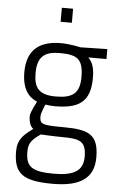

<svg xmlns="http://www.w3.org/2000/svg" viewBox="-62 -740 635 1021"><g transform="rotate(5 256.0 -229.5)"><path d="M259 239C403 239 478 192 478 79C478 -42 426 -66 290 -66C171 -66 163 -72 163 -115C163 -128 183 -177 183 -177C194 -175 225 -173 234 -173C362 -173 423 -212 423 -340C423 -399 410 -426 389 -447H486V-500L342 -497C342 -497 289 -510 237 -510C128 -510 57 -462 57 -340C57 -246 95 -207 138 -189C138 -189 106 -128 106 -111C106 -80 114 -54 131 -43C78 -4 50 22 50 83C50 202 98 239 259 239ZM286 -13C380 -13 416 -4 416 81C416 155 369 185 260 185C137 185 110 157 110 79C110 36 125 17 173 -17C173 -17 248 -13 286 -13ZM234 -225C144 -225 117 -262 117 -340C117 -429 157 -457 236 -457C329 -457 362 -436 362 -340C362 -253 325 -225 234 -225ZM226 -623H286V-698H226Z"/></g></svg>

Font: TitilliumText22L
Style: 250 wt
Weight: 300
Designer: Campivisivi
Foundry: Campivisivi
Version: 1.000